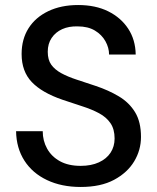

<svg xmlns="http://www.w3.org/2000/svg" viewBox="-20 -732 626 764"><path d="M301 12Q225 12 167 -15.5Q109 -43 77 -93Q45 -143 44 -210H150Q150 -172 167.5 -140.5Q185 -109 218.5 -90.5Q252 -72 301 -72Q343 -72 373.5 -86Q404 -100 420 -124.5Q436 -149 436 -181Q436 -218 419.5 -242Q403 -266 374 -281.5Q345 -297 307.5 -309Q270 -321 229 -335Q147 -363 106.5 -405.5Q66 -448 66 -517Q66 -576 93.5 -619.5Q121 -663 172 -687.5Q223 -712 291 -712Q360 -712 410.5 -687Q461 -662 490 -618Q519 -574 520 -515H414Q414 -542 399.5 -568Q385 -594 357.5 -610.5Q330 -627 289 -627Q254 -628 227.5 -616Q201 -604 185.5 -581Q170 -558 170 -526Q170 -494 184 -474.5Q198 -455 223.5 -441Q249 -427 284 -415.5Q319 -404 361 -390Q412 -373 453 -348.5Q494 -324 517.5 -285.5Q541 -247 541 -187Q541 -135 514 -90Q487 -45 434 -16.5Q381 12 301 12Z"/></svg>

Font: DMSans_18ptMedium
Style: Regular
Weight: 500
Designer: Colophon Foundry, Jonny Pinhorn
Foundry: Colophon Foundry
Version: Version 4.004;gftools[0.9.30]